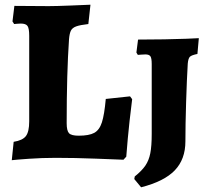

<svg xmlns="http://www.w3.org/2000/svg" viewBox="-20 -670 877 815"><path d="M38 -68Q76 -74 90 -92.5Q104 -111 104 -155V-518Q104 -549 97 -559.5Q90 -570 68 -570Q59 -570 51 -569Q43 -568 40 -568L33 -579L41 -645L187 -644Q216 -644 279.5 -646.5Q343 -649 364 -650L355 -568Q320 -564 303.5 -558Q287 -552 281 -540Q275 -528 273 -504Q263 -360 263 -147Q263 -115 273 -104.5Q283 -94 314 -94Q358 -94 380 -106Q402 -118 412.5 -150.5Q423 -183 429 -250L532 -261L541 -249Q538 -229 530 -156.5Q522 -84 516 -5L504 8Q477 7 387.5 3.5Q298 0 217 0Q158 0 102 4Q46 8 30 10ZM550 90 552 79Q582 55 597 33Q612 11 618 -19.5Q624 -50 624 -101V-398Q624 -423 618.5 -431Q613 -439 597 -439Q587 -439 577.5 -438Q568 -437 565 -437L559 -447L566 -502L677 -503Q731 -504 771 -505.5Q811 -507 824 -508L818 -441Q793 -436 786 -429Q779 -422 777 -400Q773 -333 770 -236Q767 -139 767 -70Q767 6 722 53Q677 100 579 125Z"/></svg>

Font: Alegreya SC ExtraBold
Style: Regular
Weight: 800
Designer: Juan Pablo del Peral
Foundry: Huerta Tipografica
Version: Version 2.007; ttfautohint (v1.6)